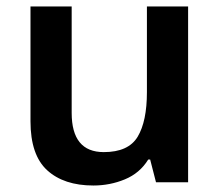

<svg xmlns="http://www.w3.org/2000/svg" viewBox="-20 -562 678 592"><path d="M560 -542V0H461L443 -70H437Q411 -28 365 -9Q319 10 268 10Q177 10 125.5 -37Q74 -84 74 -188V-542H201V-214Q201 -93 300 -93Q376 -93 404.5 -140.5Q433 -188 433 -278V-542Z"/></svg>

Font: Noto Sans Thai Looped SemiBold
Style: Regular
Weight: 600
Designer: Sasikarn Vongin, Ben Mitchell
Foundry: The Fontpad Ltd
Version: Version 1.001; ttfautohint (v1.8.4.7-5d5b)